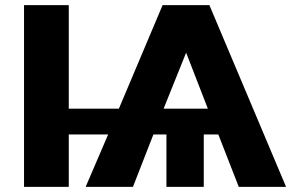

<svg xmlns="http://www.w3.org/2000/svg" viewBox="-20 -731 1185 751"><path d="M249 -306V-711H74V0H249V-205H403L315 0H500L580 -205H631V0H777V-205H834L914 0H1099L799 -711H616L445 -306ZM620 -306 708 -525 793 -306Z"/></svg>

Font: Asimov
Style: XWid
Weight: 500
Designer: Google
Version: Version 2.000980; 2014